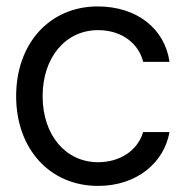

<svg xmlns="http://www.w3.org/2000/svg" viewBox="-20 -578 581 609"><path d="M291 11.7C415.5 11.7 501 -63.5 517.6 -159.2H434.1C415.5 -97.7 357.4 -63.5 291 -63.5C188 -63.5 115.2 -149.9 115.2 -272.9C115.2 -396 188 -482.4 291 -482.4C370.1 -482.4 420.9 -436.5 434.1 -381.8H517.6C502.9 -487.3 413.6 -557.6 290 -557.6C137.7 -557.6 31.2 -440.4 31.2 -272.9C31.2 -105.5 138.2 11.7 291 11.7Z"/></svg>

Font: Guggenheim Sans Display
Style: Regular
Weight: 400
Designer: Modified by Tom Baber under direction of Pentagram Design 2023
Foundry: rsms
Version: Version 1.001;Glyphs 3.1.2 (3151)